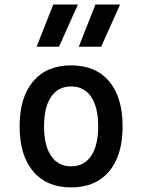

<svg xmlns="http://www.w3.org/2000/svg" viewBox="-20 -815 626 845"><path d="M293 9.8Q185.5 9.8 126 -60.5Q66.4 -130.9 66.4 -258.8Q66.4 -387.2 126 -457.3Q185.5 -527.3 293 -527.3Q400.9 -527.3 460.2 -457.3Q519.5 -387.2 519.5 -258.8Q519.5 -130.9 460.2 -60.5Q400.9 9.8 293 9.8ZM293 -83Q350.1 -83 381.1 -128.9Q412.1 -174.8 412.1 -258.8Q412.1 -343.3 381.1 -388.9Q350.1 -434.6 293 -434.6Q235.8 -434.6 204.8 -388.9Q173.8 -343.3 173.8 -258.8Q173.8 -174.8 204.8 -128.9Q235.8 -83 293 -83ZM326.7 -609.4 399.9 -794.9H508.3L425.3 -609.4ZM141.1 -609.4 214.4 -794.9H322.8L239.7 -609.4Z"/></svg>

Font: Cascadia Mono
Style: Regular
Weight: 400
Monospace: yes
Designer: Aaron Bell
Foundry: Saja Typeworks
Version: Version 2404.023